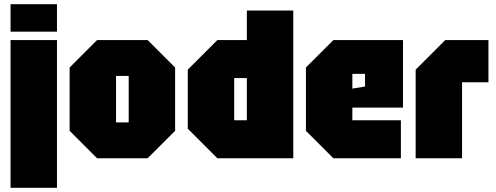

<svg xmlns="http://www.w3.org/2000/svg" viewBox="-20 -750 2350 910"><path d="M30 140V-560H250V140ZM30 -600V-730H250V-600Z M310 -130V-430L440 -560H680L810 -430V-130L680 0H440ZM530 -170H590V-390H530Z M1370 -700V0H1010L870 -140V-420L1010 -560H1150V-700ZM1090 -180H1150V-380H1090Z M1430 -130V-430L1560 -560H1890V-240H1650V-180H1880V0H1560ZM1650 -330 1710 -340V-400H1650Z M1950 0V-420L2090 -560H2295V-360H2170V0Z"/></svg>

Font: Tektur Condensed Black
Style: Regular
Weight: 900
Width: 3
Designer: Adam Jagosz
Foundry: Adam Jagosz
Version: Version 1.005;gftools[0.9.30]